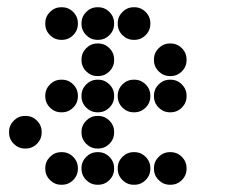

<svg xmlns="http://www.w3.org/2000/svg" viewBox="-20 -515 640 530"><path d="M149 -495Q131 -495 118 -482Q105 -469 105 -451V-449Q105 -431 118 -418Q131 -405 149 -405H151Q169 -405 182 -418Q195 -431 195 -449V-451Q195 -469 182 -482Q169 -495 151 -495ZM249 -495Q231 -495 218 -482Q205 -469 205 -451V-449Q205 -431 218 -418Q231 -405 249 -405H251Q269 -405 282 -418Q295 -431 295 -449V-451Q295 -469 282 -482Q269 -495 251 -495ZM349 -495Q331 -495 318 -482Q305 -469 305 -451V-449Q305 -431 318 -418Q331 -405 349 -405H351Q369 -405 382 -418Q395 -431 395 -449V-451Q395 -469 382 -482Q369 -495 351 -495ZM249 -395Q231 -395 218 -382Q205 -369 205 -351V-349Q205 -331 218 -318Q231 -305 249 -305H251Q269 -305 282 -318Q295 -331 295 -349V-351Q295 -369 282 -382Q269 -395 251 -395ZM449 -395Q431 -395 418 -382Q405 -369 405 -351V-349Q405 -331 418 -318Q431 -305 449 -305H451Q469 -305 482 -318Q495 -331 495 -349V-351Q495 -369 482 -382Q469 -395 451 -395ZM149 -295Q131 -295 118 -282Q105 -269 105 -251V-249Q105 -231 118 -218Q131 -205 149 -205H151Q169 -205 182 -218Q195 -231 195 -249V-251Q195 -269 182 -282Q169 -295 151 -295ZM249 -295Q231 -295 218 -282Q205 -269 205 -251V-249Q205 -231 218 -218Q231 -205 249 -205H251Q269 -205 282 -218Q295 -231 295 -249V-251Q295 -269 282 -282Q269 -295 251 -295ZM349 -295Q331 -295 318 -282Q305 -269 305 -251V-249Q305 -231 318 -218Q331 -205 349 -205H351Q369 -205 382 -218Q395 -231 395 -249V-251Q395 -269 382 -282Q369 -295 351 -295ZM449 -295Q431 -295 418 -282Q405 -269 405 -251V-249Q405 -231 418 -218Q431 -205 449 -205H451Q469 -205 482 -218Q495 -231 495 -249V-251Q495 -269 482 -282Q469 -295 451 -295ZM49 -195Q31 -195 18 -182Q5 -169 5 -151V-149Q5 -131 18 -118Q31 -105 49 -105H51Q69 -105 82 -118Q95 -131 95 -149V-151Q95 -169 82 -182Q69 -195 51 -195ZM249 -195Q231 -195 218 -182Q205 -169 205 -151V-149Q205 -131 218 -118Q231 -105 249 -105H251Q269 -105 282 -118Q295 -131 295 -149V-151Q295 -169 282 -182Q269 -195 251 -195ZM149 -95Q131 -95 118 -82Q105 -69 105 -51V-49Q105 -31 118 -18Q131 -5 149 -5H151Q169 -5 182 -18Q195 -31 195 -49V-51Q195 -69 182 -82Q169 -95 151 -95ZM249 -95Q231 -95 218 -82Q205 -69 205 -51V-49Q205 -31 218 -18Q231 -5 249 -5H251Q269 -5 282 -18Q295 -31 295 -49V-51Q295 -69 282 -82Q269 -95 251 -95ZM349 -95Q331 -95 318 -82Q305 -69 305 -51V-49Q305 -31 318 -18Q331 -5 349 -5H351Q369 -5 382 -18Q395 -31 395 -49V-51Q395 -69 382 -82Q369 -95 351 -95ZM449 -95Q431 -95 418 -82Q405 -69 405 -51V-49Q405 -31 418 -18Q431 -5 449 -5H451Q469 -5 482 -18Q495 -31 495 -49V-51Q495 -69 482 -82Q469 -95 451 -95Z"/></svg>

Font: Doto Black Rounded Black
Style: Regular
Weight: 900
Monospace: yes
Version: Version 1.000